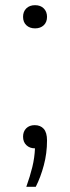

<svg xmlns="http://www.w3.org/2000/svg" viewBox="-20 -567 270 741"><path d="M81.5 154Q96 113.5 104.8 77.5Q113.5 41.5 115 5.5Q94.5 5.5 81.8 -6.8Q69 -19 69 -39.5Q69 -59.5 81.2 -71.8Q93.5 -84 114 -84Q136 -84 148.8 -69.8Q161.5 -55.5 161.5 -25Q161.5 24.5 149.2 70.5Q137 116.5 118 154ZM115.5 -457.5Q94.5 -457.5 81.8 -469.5Q69 -481.5 69 -502Q69 -522.5 81.8 -534.8Q94.5 -547 115.5 -547Q136.5 -547 149 -534.5Q161.5 -522 161.5 -502Q161.5 -481.5 148.8 -469.5Q136 -457.5 115.5 -457.5Z"/></svg>

Font: Encode Sans SmExp Lt
Style: Regular
Weight: 300
Width: 6
Designer: Multiple Designers
Foundry: Impallari Type
Version: Version 3.002; ttfautohint (v1.8.3) -l 8 -r 50 -G 200 -x 14 